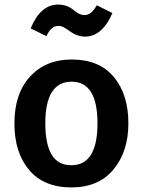

<svg xmlns="http://www.w3.org/2000/svg" viewBox="-20 -804 624 839"><path d="M292 15Q172 15 107.5 -61Q43 -137 43 -265Q43 -395 111.5 -469.5Q180 -544 293 -544Q414 -544 477.5 -467.5Q541 -391 541 -265Q541 -142 476 -63.5Q411 15 292 15ZM292 -82Q406 -82 406 -265Q406 -447 293 -447Q178 -447 178 -265Q178 -175 205.5 -128.5Q233 -82 292 -82ZM351 -644Q317 -644 283 -669Q266 -681 256.5 -686Q247 -691 236 -691Q203 -691 183 -646L114 -680Q157 -784 234 -784Q274 -784 303 -759Q327 -738 350 -738Q379 -738 403 -781L471 -747Q452 -700 421.5 -672Q391 -644 351 -644Z"/></svg>

Font: Trujillo Medium
Style: Regular
Weight: 500
Designer: Fira Sans original fonts by bBox Type GmbH, Carrois Corporate GbR, & Edenspiekermann AG / Changes by Cristiano Sobral
Foundry: Fira Sans original fonts by bBox Type GmbH, Carrois Corporate GbR, & Edenspiekermann AG / Changes by Cristiano Sobral
Version: Version 4.301;October 17, 2021;FontCreator 14.0.0.2814 64-bi